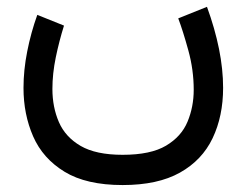

<svg xmlns="http://www.w3.org/2000/svg" viewBox="-20 -322 717 558"><path d="M336.4 127.9Q418 127.9 462.6 101.3Q507.3 74.7 525.1 31.5Q543 -11.7 543 -61Q543 -119.1 527.3 -175.8Q511.7 -232.4 498 -268.6L581.5 -302.2Q604.5 -239.3 616.5 -179.9Q628.4 -120.6 628.4 -66.9Q628.4 15.6 597.9 79.6Q567.4 143.6 502.9 179.7Q438.5 215.8 336.4 215.8Q231 215.8 167.7 177.2Q104.5 138.7 76.4 74.5Q48.3 10.3 48.3 -66.4Q48.3 -118.2 59.1 -172.6Q69.8 -227.1 88.4 -278.8L166 -247.6Q151.9 -202.6 142.1 -155.3Q132.3 -107.9 132.3 -63.5Q132.3 -10.7 151.1 32.7Q169.9 76.2 214.4 102.1Q258.8 127.9 336.4 127.9Z"/></svg>

Font: Vazirmatn RD UI FD
Style: Regular
Weight: 400
Designer: Saber Rastikerdar
Foundry: Saber Rastikerdar
Version: Version 33.003